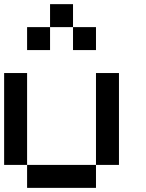

<svg xmlns="http://www.w3.org/2000/svg" viewBox="-20 -909 707 929"><path d="M111.1 -111.1H0V-555.6H111.1ZM555.6 -111.1H444.4V-555.6H555.6ZM444.4 0H111.1V-111.1H444.4ZM444.4 -666.7H333.3V-777.8H444.4ZM333.3 -777.8H222.2V-888.9H333.3ZM222.2 -666.7H111.1V-777.8H222.2Z"/></svg>

Font: Pixeloid Sans
Style: Regular
Weight: 400
Designer: GGBotNet
Foundry: GGBotNet
Version: 0.5